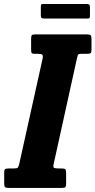

<svg xmlns="http://www.w3.org/2000/svg" viewBox="-64 -918 466 938"><path d="M-43.5 -22.5V-76Q-43.5 -88.5 -39 -91.8Q-34.5 -95 -22.5 -95H3Q19 -95 22.8 -98.8Q26.5 -102.5 30 -117L144 -631Q147 -646 142.8 -650.5Q138.5 -655 121 -655H107.5Q95 -655 91.5 -658.2Q88 -661.5 88 -675V-727Q88 -741.5 91.2 -745.8Q94.5 -750 109 -750H360.5Q374.5 -750 378.8 -745.8Q383 -741.5 383 -727.5V-676.5Q383 -662 378.8 -658.5Q374.5 -655 360 -655H335Q318.5 -655 316.5 -649.8Q314.5 -644.5 311.5 -631L198 -116Q194.5 -101 200.2 -98Q206 -95 223.5 -95H236Q250 -95 254.5 -91.5Q259 -88 259 -74V-22Q259 -8 255.5 -4Q252 0 238.5 0H-21.5Q-36 0 -39.8 -4Q-43.5 -8 -43.5 -22.5ZM135.5 -843.5V-885Q135.5 -892 137 -895.2Q138.5 -898.5 145.5 -898.5H358.5Q367.5 -898.5 371.5 -895.8Q375.5 -893 375.5 -883V-842.5Q375.5 -834.5 373.8 -831Q372 -827.5 364.5 -827.5H153Q143 -827.5 139.2 -830.2Q135.5 -833 135.5 -843.5Z"/></svg>

Font: Besley* Condensed
Style: Bold Italic
Weight: 700
Width: 3
Italic angle: -13°
Designer: Owen Earl
Foundry: indestructible type*
Version: Version 3.000; ttfautohint (v1.8.3)